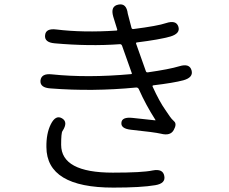

<svg xmlns="http://www.w3.org/2000/svg" viewBox="-20 -807 1040 873"><path d="M495 46Q192 46 191 -138Q190 -200 211 -242Q233 -286 262 -269Q291 -252 264 -211Q258 -203 258 -149Q258 -22 493 -22Q628 -22 674 -32Q721 -41 727 -7Q734 27 686 35Q622 46 495 46ZM770 -216Q755 -188 712 -199Q682 -206 576 -217Q529 -222 532 -249Q534 -276 582 -271L684 -260Q689 -259 686 -263Q643 -330 611 -402Q607 -410 598 -409Q402 -390 210 -405Q161 -408 164 -441Q168 -474 215 -469Q378 -452 576 -470Q581 -470 579 -475L535 -599Q532 -607 524 -606Q386 -596 229 -610Q181 -614 185 -647Q188 -679 236 -673Q358 -658 509 -668Q514 -668 513 -673L495 -731Q481 -779 518 -786Q555 -794 561 -745Q562 -740 578 -680Q580 -674 587 -675Q697 -689 735 -702Q781 -717 791 -686Q801 -655 755 -641Q706 -627 602 -614Q597 -613 599 -608L643 -484Q645 -477 652 -478Q750 -492 796 -506Q842 -520 851 -487Q860 -455 814 -442Q769 -430 677 -419Q672 -418 674 -413Q705 -345 732 -307Q746 -287 752.5 -277Q759 -267 772 -255Q785 -243 770 -216Z"/></svg>

Font: Resource Han Rounded KR Normal
Style: Regular
Weight: 350
Designer: Cyano Hao (round all glyphs); Ryoko NISHIZUKA 西塚涼子 (kana, bopomofo & ideographs); Paul D. Hunt (Latin, Greek & Cyrillic)
Foundry: Cyano Hao
Version: 0.990